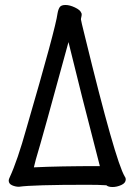

<svg xmlns="http://www.w3.org/2000/svg" viewBox="-20 -737 540 771"><path d="M56 13Q42 13 28.5 7Q15 1 15 -12Q15 -17 19 -25Q50 -92 86 -221Q204 -626 211 -683Q214 -700 220 -708.5Q226 -717 243 -717Q260 -717 281 -707Q302 -697 306 -686Q308 -684 308 -679Q308 -674 306.5 -668.5Q305 -663 305 -659Q305 -655 321 -591Q443 -91 481 -28Q485 -23 485 -17Q485 -2 467 6Q449 14 432 14Q415 14 407 7Q377 5 331 5Q111 5 56 13ZM116 -65Q217 -70 381 -70Q302 -374 255 -568Q151 -186 124 -97Z"/></svg>

Font: LXGW WenKai Mono Medium
Style: Regular
Weight: 500
Monospace: yes
Designer: LXGW / Fontworks Inc.
Foundry: LXGW / Fontworks Inc.
Version: Version 1.520; June 14, 2025